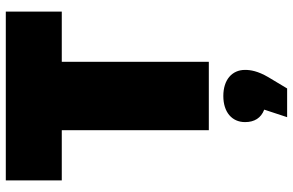

<svg xmlns="http://www.w3.org/2000/svg" viewBox="-194 -546 1010 662"><g transform="rotate(-90 311.0 -215.0)"><path d="M193 0H429V-507H602V-700H20V-507H193ZM238 270H337L376 205C397 169 401 144 401 125C401 80 367 50 311 50C255 50 221 80 221 125C221 157 235 180 264 191Z"/></g></svg>

Font: Chess Sans Black
Style: Regular
Weight: 900
Designer: Wolf Bōese
Foundry: Wolf Bōese
Version: Version 7.223;Glyphs 3.3 (3306)